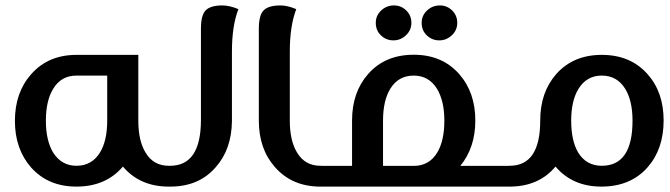

<svg xmlns="http://www.w3.org/2000/svg" viewBox="-20 -691 2480 711"><path d="M377 -411.1H263.2Q206.1 -411.1 176.8 -361.8Q149.9 -317.9 149.9 -244.1Q149.9 -170.9 176.8 -126Q208 -77.1 263.2 -77.1Q319.8 -77.1 350.1 -126Q377 -169.9 377 -244.1ZM609.9 -77.1V0H605Q498 0 435.1 -74.2Q372.1 0 263.2 0Q158.2 0 95.2 -70.8Q35.2 -139.2 35.2 -243.2Q35.2 -348.1 95.2 -416Q158.2 -487.8 263.2 -487.8H492.2V-244.1Q492.2 -169.9 519 -126Q547.9 -77.1 605 -77.1Z M802.7 -670.9Q830.1 -670.9 862.8 -657.2Q838.9 -595.2 838.9 -500V-243.2Q837.9 -138.2 778.8 -71.8Q716.8 0 610.8 0H606V-77.1H609.9Q723.1 -77.1 724.1 -244.1V-585Q724.1 -634.8 741.7 -652.8Q759.8 -670.9 802.7 -670.9Z M1171.4 -77.1V0H1166.5Q1061.5 0 998.5 -71.8Q938.5 -139.2 938.5 -244.1V-585Q938.5 -634.8 956.5 -652.8Q974.1 -670.9 1018.6 -670.9Q1044.4 -670.9 1077.1 -657.2Q1053.2 -595.2 1053.2 -500V-244.1Q1053.2 -169.9 1080.1 -126Q1109.4 -77.1 1166.5 -77.1Z M1606.9 -541.5Q1579.6 -541.5 1560.5 -560.1Q1541.5 -578.1 1541.5 -606.4Q1541.5 -633.8 1561.5 -652.3Q1581.5 -670.9 1608.9 -670.9Q1635.3 -670.9 1654.3 -652.3Q1673.3 -633.8 1673.3 -606.4Q1673.3 -579.1 1653.3 -560.5Q1633.3 -541.5 1606.9 -541.5ZM1437 -541.5Q1409.7 -541.5 1390.6 -560.1Q1371.6 -578.1 1371.6 -606.4Q1371.6 -633.8 1391.6 -652.3Q1411.6 -670.9 1439 -670.9Q1465.3 -670.9 1484.4 -652.3Q1503.4 -633.8 1503.4 -606.4Q1503.4 -579.1 1483.4 -560.5Q1463.4 -541.5 1437 -541.5ZM1512.2 -76.7Q1569.3 -76.7 1599.1 -126Q1625.5 -169.9 1625.5 -244.1Q1625.5 -317.4 1598.1 -362.3Q1567.9 -411.1 1512.2 -411.1Q1455.1 -411.1 1425.3 -362.3Q1398.4 -318.4 1398.4 -244.1V-76.7ZM1874 -76.7V0H1156.2V-76.7H1283.7V-244.6Q1283.7 -349.6 1343.3 -417Q1405.8 -488.3 1512.2 -488.3Q1617.2 -488.3 1680.2 -417Q1740.2 -349.1 1740.2 -244.6Q1740.2 -144.5 1684.6 -76.7Z M2208.5 -77.1Q2322.3 -77.1 2322.3 -244.1Q2322.3 -317.9 2295.4 -361.8Q2265.1 -411.1 2208.5 -411.1Q2152.3 -411.1 2122.1 -361.8Q2095.2 -317.9 2095.2 -244.1Q2095.2 -169.9 2121.1 -126Q2151.4 -77.1 2208.5 -77.1ZM2208.5 -487.8Q2314.5 -487.8 2377.4 -417Q2437.5 -350.1 2437.5 -245.1Q2437.5 -139.2 2378.4 -71.8Q2315.4 0 2207 0Q2100.1 0 2037.1 -74.2Q1975.1 0 1867.2 0H1862.3V-77.1H1867.2Q1980.5 -77.1 1980.5 -244.1V-245.1Q1980.5 -349.1 2040 -417Q2103 -487.8 2208.5 -487.8Z"/></svg>

Font: Sukar
Style: Bold
Weight: 700
Designer: Dario Muhafara - Ghiath Alsory
Foundry: Dario Muhafara - Ghiath Alsory
Version: Version 1.00 March 27, 2016, initial release